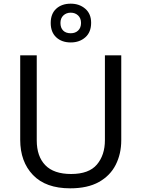

<svg xmlns="http://www.w3.org/2000/svg" viewBox="-20 -1015 771 1045"><path d="M640 -252Q640 -178 610 -118.5Q580 -59 518.5 -24.5Q457 10 362 10Q229 10 159.5 -62.5Q90 -135 90 -254V-714H180V-251Q180 -164 226.5 -116Q273 -68 367 -68Q464 -68 507.5 -119.5Q551 -171 551 -252V-714H640ZM365 -784Q316 -784 286 -812Q256 -840 256 -890Q256 -940 286 -967.5Q316 -995 365 -995Q412 -995 444 -967.5Q476 -940 476 -891Q476 -840 444.5 -812Q413 -784 365 -784ZM365 -834Q390 -834 405.5 -849Q421 -864 421 -890Q421 -916 405 -931Q389 -946 365 -946Q341 -946 325 -931Q309 -916 309 -890Q309 -864 323.5 -849Q338 -834 365 -834Z"/></svg>

Font: Noto Sans Nag Mundari
Style: Regular
Weight: 400
Designer: Muthu Nedumaran
Version: Version 1.000; ttfautohint (v1.8.4.7-5d5b)